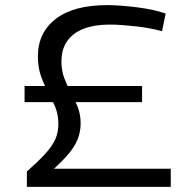

<svg xmlns="http://www.w3.org/2000/svg" viewBox="-20 -730 748 750"><path d="M85 0V-60Q130 -100 157 -129.5Q184 -159 196 -186Q208 -213 208 -246Q208 -282 196 -311.5Q184 -341 168 -370Q152 -399 140 -433Q128 -467 128 -510Q128 -602 197.5 -656Q267 -710 399 -710Q426 -710 457 -707.5Q488 -705 519 -701Q550 -697 577.5 -691Q605 -685 627 -677L613 -608Q592 -614 565.5 -619Q539 -624 512 -627Q485 -630 458 -632Q431 -634 408 -634Q351 -634 309 -618.5Q267 -603 243.5 -571Q220 -539 220 -489Q220 -454 231 -425Q242 -396 257 -368.5Q272 -341 283.5 -312Q295 -283 295 -249Q295 -215 283.5 -186.5Q272 -158 249 -130.5Q226 -103 191 -71H647V0ZM76 -331V-394H535V-331Z"/></svg>

Font: Georama SemiExpanded
Style: Regular
Weight: 400
Width: 6
Designer: Jean-Baptiste Levee
Foundry: Production Type
Version: Version 1.001